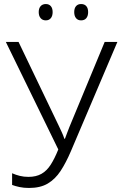

<svg xmlns="http://www.w3.org/2000/svg" viewBox="-20 -922 602 952"><path d="M331 -171Q307 -115 280.5 -74.5Q254 -34 217 -12Q180 10 124 10Q98 10 77 5.5Q56 1 40 -5V-63Q58 -55 78 -50Q98 -45 121 -45Q159 -45 185.5 -60Q212 -75 231.5 -105.5Q251 -136 269 -181L9 -714H72L273 -295Q280 -280 287 -265Q294 -250 299 -234H302Q307 -248 313 -263.5Q319 -279 324 -292L499 -714H562ZM172 -862Q172 -881 181.5 -891.5Q191 -902 207 -902Q223 -902 232 -891.5Q241 -881 241 -862Q241 -843 232 -832Q223 -821 207 -821Q191 -821 181.5 -832Q172 -843 172 -862ZM348 -862Q348 -881 357 -891.5Q366 -902 382 -902Q399 -902 408 -891.5Q417 -881 417 -862Q417 -843 408 -832Q399 -821 382 -821Q366 -821 357 -832Q348 -843 348 -862Z"/></svg>

Font: Noto Sans Display Light
Style: Regular
Weight: 300
Designer: Monotype Design Team
Foundry: Monotype Imaging Inc.
Version: Version 2.003